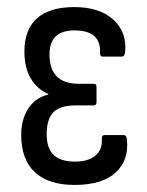

<svg xmlns="http://www.w3.org/2000/svg" viewBox="-20 -515 416 543"><path d="M191 8Q117 8 78.5 -28Q40 -64 40 -133Q40 -177 59.5 -207.5Q79 -238 117 -248V-249Q86 -262 67.5 -292.5Q49 -323 49 -369Q49 -431 84.5 -463Q120 -495 190 -495Q261 -495 300 -460Q339 -425 334 -368Q333 -355 324 -355H270Q262 -355 263 -367Q264 -398 246 -413.5Q228 -429 190 -429Q156 -429 138 -412.5Q120 -396 120 -360Q120 -320 140.5 -299Q161 -278 204 -278H245Q253 -278 253 -269V-226Q253 -217 245 -217H196Q150 -217 131 -197.5Q112 -178 112 -135Q112 -96 131.5 -77Q151 -58 192 -58Q230 -58 250 -75Q270 -92 268 -123Q268 -133 275 -133H330Q338 -133 339 -120Q345 -62 307 -27Q269 8 191 8Z"/></svg>

Font: Sofia Sans Condensed
Style: Regular
Weight: 400
Designer: Botio Nikoltchev, Ani Petrova
Foundry: lettersoup
Version: Version 4.100